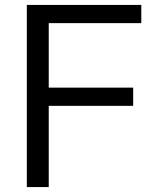

<svg xmlns="http://www.w3.org/2000/svg" viewBox="-20 -760 628 780"><path d="M89 -740H554V-666H178V-404H521V-330H178V0H89Z"/></svg>

Font: Encode Sans
Style: Regular
Weight: 400
Designer: Pablo Impallari, Andres Torresi
Foundry: Pablo Impallari, Andres Torresi
Version: Version 1.000; ttfautohint (v1.00) -l 8 -r 50 -G 200 -x 14 -